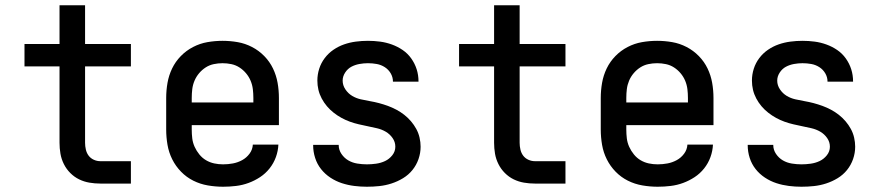

<svg xmlns="http://www.w3.org/2000/svg" viewBox="-20 -697 3340 729"><path d="M477 0H361Q340 0 319.5 -3.5Q299 -7 280.5 -16Q262 -25 247 -40Q232 -55 222.5 -74Q213 -93 209.5 -113.5Q206 -134 206 -155V-445H73V-530H206V-677H303V-530H477V-445H303V-155Q303 -142 306 -129Q309 -116 316.5 -106Q324 -96 336 -90.5Q348 -85 361 -85H477Z M827 12Q798 12 769 7Q740 2 714 -11Q688 -24 667.5 -45Q647 -66 634 -92Q621 -118 616 -147Q611 -176 611 -205V-325Q611 -354 616 -382.5Q621 -411 633.5 -437Q646 -463 666.5 -484Q687 -505 713 -518.5Q739 -532 767.5 -537Q796 -542 825 -542Q854 -542 882.5 -537Q911 -532 937 -518.5Q963 -505 983.5 -484Q1004 -463 1016.5 -437Q1029 -411 1034 -382.5Q1039 -354 1039 -325V-222H708V-205Q708 -188 710 -171.5Q712 -155 719 -139.5Q726 -124 737 -110.5Q748 -97 762.5 -88.5Q777 -80 793.5 -76.5Q810 -73 827 -73Q846 -73 864.5 -76.5Q883 -80 899.5 -89Q916 -98 927.5 -113.5Q939 -129 940 -148H1037Q1036 -124 1027.5 -100.5Q1019 -77 1003.5 -57.5Q988 -38 967.5 -24.5Q947 -11 924 -2.5Q901 6 876.5 9Q852 12 827 12ZM708 -308H942V-325Q942 -342 940 -358.5Q938 -375 931.5 -390.5Q925 -406 914 -419Q903 -432 889 -441Q875 -450 858.5 -453.5Q842 -457 825 -457Q808 -457 791.5 -453.5Q775 -450 761 -441Q747 -432 736 -419Q725 -406 718.5 -390.5Q712 -375 710 -358.5Q708 -342 708 -325Z M1373 12Q1349 12 1325 9Q1301 6 1278 -1.5Q1255 -9 1234.5 -22.5Q1214 -36 1199 -55Q1184 -74 1176.5 -97.5Q1169 -121 1169 -145V-147H1266V-146Q1266 -128 1276.5 -112.5Q1287 -97 1302.5 -88Q1318 -79 1336.5 -76Q1355 -73 1373 -73Q1390 -73 1408 -75.5Q1426 -78 1442 -85.5Q1458 -93 1469.5 -107.5Q1481 -122 1481 -140Q1481 -158 1470.5 -173Q1460 -188 1444.5 -197Q1429 -206 1411.5 -210Q1394 -214 1377 -217.5Q1360 -221 1342.5 -225Q1325 -229 1308.5 -235Q1292 -241 1276.5 -249.5Q1261 -258 1247 -269Q1233 -280 1221.5 -293.5Q1210 -307 1201.5 -323Q1193 -339 1189 -356Q1185 -373 1185 -391Q1185 -414 1192 -436Q1199 -458 1213 -476.5Q1227 -495 1246 -508Q1265 -521 1286.5 -528.5Q1308 -536 1331 -539Q1354 -542 1377 -542Q1400 -542 1423 -539Q1446 -536 1468 -528Q1490 -520 1509 -507Q1528 -494 1541.5 -475Q1555 -456 1562 -434Q1569 -412 1569 -388V-387H1472Q1472 -404 1463.5 -418.5Q1455 -433 1441 -442Q1427 -451 1410.5 -454Q1394 -457 1377 -457Q1361 -457 1344.5 -454Q1328 -451 1314 -443.5Q1300 -436 1290.5 -421.5Q1281 -407 1281 -391Q1281 -373 1291.5 -357.5Q1302 -342 1317 -333Q1332 -324 1349.5 -320Q1367 -316 1384.5 -313Q1402 -310 1419 -305.5Q1436 -301 1452.5 -295Q1469 -289 1485 -280.5Q1501 -272 1515 -261Q1529 -250 1540.5 -236.5Q1552 -223 1560.5 -207.5Q1569 -192 1573 -174.5Q1577 -157 1577 -140Q1577 -116 1569 -93Q1561 -70 1546 -51.5Q1531 -33 1510.5 -20.5Q1490 -8 1467 -0.5Q1444 7 1420.5 9.5Q1397 12 1373 12Z M2127 0H2011Q1990 0 1969.5 -3.5Q1949 -7 1930.5 -16Q1912 -25 1897 -40Q1882 -55 1872.5 -74Q1863 -93 1859.5 -113.5Q1856 -134 1856 -155V-445H1723V-530H1856V-677H1953V-530H2127V-445H1953V-155Q1953 -142 1956 -129Q1959 -116 1966.5 -106Q1974 -96 1986 -90.5Q1998 -85 2011 -85H2127Z M2477 12Q2448 12 2419 7Q2390 2 2364 -11Q2338 -24 2317.5 -45Q2297 -66 2284 -92Q2271 -118 2266 -147Q2261 -176 2261 -205V-325Q2261 -354 2266 -382.5Q2271 -411 2283.5 -437Q2296 -463 2316.5 -484Q2337 -505 2363 -518.5Q2389 -532 2417.5 -537Q2446 -542 2475 -542Q2504 -542 2532.5 -537Q2561 -532 2587 -518.5Q2613 -505 2633.5 -484Q2654 -463 2666.5 -437Q2679 -411 2684 -382.5Q2689 -354 2689 -325V-222H2358V-205Q2358 -188 2360 -171.5Q2362 -155 2369 -139.5Q2376 -124 2387 -110.5Q2398 -97 2412.5 -88.5Q2427 -80 2443.5 -76.5Q2460 -73 2477 -73Q2496 -73 2514.5 -76.5Q2533 -80 2549.5 -89Q2566 -98 2577.5 -113.5Q2589 -129 2590 -148H2687Q2686 -124 2677.5 -100.5Q2669 -77 2653.5 -57.5Q2638 -38 2617.5 -24.5Q2597 -11 2574 -2.5Q2551 6 2526.5 9Q2502 12 2477 12ZM2358 -308H2592V-325Q2592 -342 2590 -358.5Q2588 -375 2581.5 -390.5Q2575 -406 2564 -419Q2553 -432 2539 -441Q2525 -450 2508.5 -453.5Q2492 -457 2475 -457Q2458 -457 2441.5 -453.5Q2425 -450 2411 -441Q2397 -432 2386 -419Q2375 -406 2368.5 -390.5Q2362 -375 2360 -358.5Q2358 -342 2358 -325Z M3023 12Q2999 12 2975 9Q2951 6 2928 -1.5Q2905 -9 2884.5 -22.5Q2864 -36 2849 -55Q2834 -74 2826.5 -97.5Q2819 -121 2819 -145V-147H2916V-146Q2916 -128 2926.5 -112.5Q2937 -97 2952.5 -88Q2968 -79 2986.5 -76Q3005 -73 3023 -73Q3040 -73 3058 -75.5Q3076 -78 3092 -85.5Q3108 -93 3119.5 -107.5Q3131 -122 3131 -140Q3131 -158 3120.5 -173Q3110 -188 3094.5 -197Q3079 -206 3061.5 -210Q3044 -214 3027 -217.5Q3010 -221 2992.5 -225Q2975 -229 2958.5 -235Q2942 -241 2926.5 -249.5Q2911 -258 2897 -269Q2883 -280 2871.5 -293.5Q2860 -307 2851.5 -323Q2843 -339 2839 -356Q2835 -373 2835 -391Q2835 -414 2842 -436Q2849 -458 2863 -476.5Q2877 -495 2896 -508Q2915 -521 2936.5 -528.5Q2958 -536 2981 -539Q3004 -542 3027 -542Q3050 -542 3073 -539Q3096 -536 3118 -528Q3140 -520 3159 -507Q3178 -494 3191.5 -475Q3205 -456 3212 -434Q3219 -412 3219 -388V-387H3122Q3122 -404 3113.5 -418.5Q3105 -433 3091 -442Q3077 -451 3060.5 -454Q3044 -457 3027 -457Q3011 -457 2994.5 -454Q2978 -451 2964 -443.5Q2950 -436 2940.5 -421.5Q2931 -407 2931 -391Q2931 -373 2941.5 -357.5Q2952 -342 2967 -333Q2982 -324 2999.5 -320Q3017 -316 3034.5 -313Q3052 -310 3069 -305.5Q3086 -301 3102.5 -295Q3119 -289 3135 -280.5Q3151 -272 3165 -261Q3179 -250 3190.5 -236.5Q3202 -223 3210.5 -207.5Q3219 -192 3223 -174.5Q3227 -157 3227 -140Q3227 -116 3219 -93Q3211 -70 3196 -51.5Q3181 -33 3160.5 -20.5Q3140 -8 3117 -0.5Q3094 7 3070.5 9.5Q3047 12 3023 12Z"/></svg>

Font: Lode Dark
Style: Bold
Weight: 700
Monospace: yes
Designer: Belleve Invis
Foundry: Belleve Invis
Version: Version 29.2.0; ttfautohint (v1.8.3)